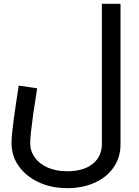

<svg xmlns="http://www.w3.org/2000/svg" viewBox="-20 -731 721 999"><path d="M329.4 248Q247.6 248 181.9 217.5Q116.3 187.1 78.1 134.1Q40 81.1 40 12.4Q40 -8 43.4 -42.3Q46.7 -76.6 52.4 -117.9Q58.1 -159.2 64.8 -202.9Q71.5 -246.7 77.5 -285.6L173.4 -271.4Q162 -202.4 153.9 -145.2Q145.9 -87.9 141.5 -47.3Q137.1 -6.7 137.1 12.4Q137.1 55 161.3 88.6Q185.5 122.2 228.8 141.1Q272.1 160 329.4 160Q414.8 160 462.4 121.6Q510 83.2 510 18V-711.2H607.1V18Q607.1 88.9 570.6 140.8Q534.2 192.6 471.4 220.3Q408.5 248 329.4 248Z"/></svg>

Font: TitilliumWeb ExtraLight
Style: Regular
Weight: 400
Designer: Mohamed Gaber, Accademia di Belle Arti di Urbino and others
Foundry: Kief Type Foundry, Accademia di Belle Arti di Urbino and others
Version: Version 3.000; ttfautohint (v1.8.2)